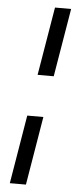

<svg xmlns="http://www.w3.org/2000/svg" viewBox="-59 -759 384 927"><g transform="rotate(5 133.0 -295.0)"><path d="M81 -196 25.6 136.4H103.7L159.1 -196ZM113.6 -396.3H191.8L247.2 -727.3H169Z"/></g></svg>

Font: Magic Ui Pro
Style: Italic
Weight: 400
Italic angle: -9.39999°
Designer: Stefan Endress, Andreas Faust
Version: Version 1.000;FEAKit 1.0